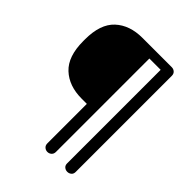

<svg xmlns="http://www.w3.org/2000/svg" viewBox="-209 -840 949 949"><g transform="rotate(45 265.5 -365.5)"><path d="M225 -731H430Q442 -731 451 -723Q460 -715 460 -701V-29Q460 -15 451 -7.5Q442 0 430 0Q418 0 409 -7.5Q400 -15 400 -29V-683H321V-30Q321 -16 312 -8Q303 0 291 0Q279 0 270 -8Q261 -16 261 -30V-306H225Q136 -306 82.5 -356Q29 -406 29 -513V-525Q29 -632 82.5 -681.5Q136 -731 225 -731Z"/></g></svg>

Font: Dosis
Style: Medium
Weight: 500
Designer: Edgar Tolentino, Pablo Impallari, Igino Marini
Foundry: Edgar Tolentino, Pablo Impallari, Igino Marini
Version: Version 1.007